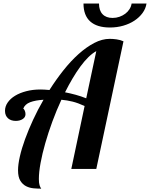

<svg xmlns="http://www.w3.org/2000/svg" viewBox="-20 -974 865 1107"><path d="M391.1 0 467.8 -362.8Q429.7 -380.4 398.2 -388.2Q366.7 -396 334 -398.9Q305.7 -337.9 282 -273.4Q258.3 -209 241 -148.2Q223.6 -87.4 213.9 -34.2Q204.1 19 204.1 58.1Q204.1 82 208.3 94.5Q212.4 106.9 217.8 113.8Q197.8 113.8 174.6 111.8Q151.4 109.9 131.1 99.9Q110.8 89.8 97.4 68.4Q84 46.9 84 7.8Q84 -25.4 94.5 -71.8Q105 -118.2 124.5 -171.6Q144 -225.1 170.9 -283.4Q197.8 -341.8 231 -398.9Q183.6 -396 153.6 -384.5Q123.5 -373 113.8 -347.2Q117.7 -347.2 122.3 -337.2Q127 -327.1 127 -315.9Q127 -297.9 110.6 -287.4Q94.2 -276.9 70.8 -276.9Q57.6 -276.9 46.4 -280.5Q35.2 -284.2 26.9 -291.3Q18.6 -298.3 13.7 -309.3Q8.8 -320.3 8.8 -335Q8.8 -360.4 24.2 -382.8Q39.6 -405.3 66.9 -421.9Q94.2 -438.5 131.6 -448.2Q168.9 -458 212.9 -458Q233.4 -458 265.1 -455.1Q303.2 -515.1 345.7 -568.6Q388.2 -622.1 433.1 -662.4Q478 -702.6 523.4 -726.3Q568.8 -750 612.8 -750Q630.4 -750 652.1 -747.1Q673.8 -744.1 691.9 -735.8L535.2 0ZM535.2 -679.2Q512.7 -667 489.5 -644.3Q466.3 -621.6 443.6 -590.6Q420.9 -559.6 398.4 -521.7Q376 -483.9 355 -441.9Q385.3 -436 416.5 -427.5Q447.8 -418.9 477.1 -407.2ZM824.7 -953.6Q820.3 -924.3 802 -899.2Q783.7 -874 755.4 -855.2Q727.1 -836.4 690.7 -825.9Q654.3 -815.4 613.8 -815.4Q539.1 -815.4 500.2 -850.3Q461.4 -885.3 461.4 -953.6H550.8Q550.8 -913.6 571.3 -892.1Q591.8 -870.6 629.4 -870.6Q649.9 -870.6 668.7 -877.2Q687.5 -883.8 702.4 -895Q717.3 -906.2 726.8 -921.4Q736.3 -936.5 738.8 -953.6Z"/></svg>

Font: Lobster
Style: Regular
Weight: 400
Designer: Pablo Impallari
Foundry: Pablo Impallari
Version: Version 1.007; ttfautohint (v1.1) -l 8 -r 50 -G 50 -x 14 -D 